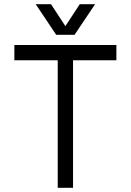

<svg xmlns="http://www.w3.org/2000/svg" viewBox="-20 -899 626 919"><path d="M537.1 -683.6V-610.4H329.6V0H256.3V-610.4H48.8V-683.6ZM224.1 -878.9 293 -773.9 361.8 -878.9H435.1L336.9 -732.4H249L150.9 -878.9Z"/></svg>

Font: Sanitrixie
Style: Regular
Weight: 400
Designer: Jayvee D. Enaguas (Grand Chaos)
Version: Version 1.1 - 6/9/2013